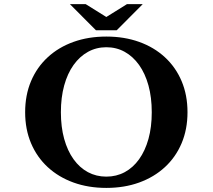

<svg xmlns="http://www.w3.org/2000/svg" viewBox="-20 -899 1040 939"><path d="M449.2 -751 321.8 -878.9H398.9L500 -815.9L601.1 -878.9H678.2L550.8 -751ZM500 -720.2Q587.9 -720.2 660.6 -694.1Q733.4 -668 786.4 -619.1Q839.4 -570.3 868.2 -502.2Q897 -434.1 897 -350.1Q897 -266.6 868.2 -198.5Q839.4 -130.4 786.4 -81.5Q733.4 -32.7 660.6 -6.3Q587.9 20 500 20Q412.1 20 339.4 -6.3Q266.6 -32.7 213.6 -81.5Q160.6 -130.4 131.8 -198.5Q103 -266.6 103 -350.1Q103 -434.1 131.8 -502.2Q160.6 -570.3 213.6 -619.1Q266.6 -668 339.4 -694.1Q412.1 -720.2 500 -720.2ZM500 -668Q451.2 -668 410.4 -645.5Q369.6 -623 339.8 -581.3Q310.1 -539.6 293.9 -481Q277.8 -422.4 277.8 -350.1Q277.8 -277.8 293.9 -219.7Q310.1 -161.6 339.6 -120.4Q369.1 -79.1 409.9 -57.1Q450.7 -35.2 500 -35.2Q549.3 -35.2 590.1 -57.1Q630.9 -79.1 660.4 -120.4Q689.9 -161.6 706.1 -219.7Q722.2 -277.8 722.2 -350.1Q722.2 -422.4 706.1 -481Q689.9 -539.6 660.2 -581.3Q630.4 -623 589.8 -645.5Q549.3 -668 500 -668Z"/></svg>

Font: BIZ UDMincho
Style: Bold
Weight: 700
Monospace: yes
Designer: TypeBank Co., Ltd.
Foundry: Morisawa Inc.
Version: Version 1.06